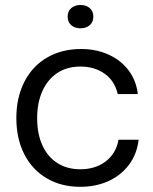

<svg xmlns="http://www.w3.org/2000/svg" viewBox="-20 -726 602 755"><path d="M44.3 -261.6Q44.3 -342.3 75.6 -404Q106.9 -465.7 164.8 -499.5Q222.7 -533.3 299.1 -533.3Q358.6 -533.3 407.3 -511.1Q456 -489 486 -448.8Q516 -408.6 522 -356H443.1Q431 -408 391.5 -436.1Q352 -464.3 296.6 -464.3Q243.3 -464.3 205.1 -438.8Q167 -413.3 146.6 -367.6Q126.1 -322 126.1 -261.3Q126.1 -198.7 147.2 -153.4Q168.3 -108.1 206.4 -84.3Q244.6 -60.4 295.6 -60.4Q356 -60.4 396.4 -91.9Q436.9 -123.3 445.9 -176.6H525.1Q518.9 -120.9 487.7 -78.9Q456.6 -36.9 407 -14.1Q357.4 8.6 295.6 8.6Q220.4 8.6 163.5 -25Q106.6 -58.6 75.4 -119.7Q44.3 -180.9 44.3 -261.6ZM246 -660.6Q246 -681.7 260.1 -694.1Q274.3 -706.4 296.6 -706.4Q318.9 -706.4 333 -694.1Q347.1 -681.7 347.1 -660.6Q347.1 -639.4 333 -627.1Q318.9 -614.7 296.6 -614.7Q274.3 -614.7 260.1 -627.1Q246 -639.4 246 -660.6Z"/></svg>

Font: Mona Sans VF XLt
Style: Regular
Weight: 200
Designer: Deni Anggara
Foundry: GitHub
Version: Version 2.000;Glyphs 3.2.3 (3260)